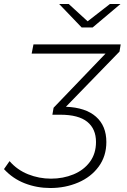

<svg xmlns="http://www.w3.org/2000/svg" viewBox="-115 -745 639 964"><path d="M485 -486 216 -209Q315 -205 367 -159Q419 -113 419 -32Q419 39 380.5 91.5Q342 144 277.5 171.5Q213 199 138 199Q70 199 9.5 175.5Q-51 152 -95 104L-67 64Q-29 108 26 130Q81 152 141 152Q202 152 254 130.5Q306 109 336.5 67.5Q367 26 367 -32Q367 -98 323 -133.5Q279 -169 188 -169H148L154 -204L415 -476H44L53 -522H491ZM490 -725 350 -607H295L182 -725H230L325 -638L437 -725Z"/></svg>

Font: Montserrat Alternates Light
Style: Italic
Weight: 300
Italic angle: -11.3°
Designer: Julieta Ulanovsky
Foundry: Julieta Ulanovsky
Version: Version 7.200